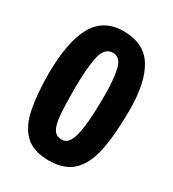

<svg xmlns="http://www.w3.org/2000/svg" viewBox="-153 -687 706 782"><g transform="rotate(30 200.0 -295.5)"><path d="M197 9Q124 9 86 -27.5Q48 -64 34 -132.5Q20 -201 20 -296Q20 -446 62.5 -523Q105 -600 199 -600Q295 -600 337.5 -532Q380 -464 380 -333Q380 -219 364.5 -143Q349 -67 309 -29Q269 9 197 9ZM201 -91Q222 -91 235.5 -114Q249 -137 255.5 -190Q262 -243 262 -333Q262 -413 251 -457.5Q240 -502 205 -502Q165 -502 153.5 -445Q142 -388 142 -292Q142 -217 146 -173Q150 -129 162.5 -110Q175 -91 201 -91Z"/></g></svg>

Font: Yanone Kaffeesatz
Style: Bold
Weight: 700
Designer: Yanone (Cyrillic: Daniel Pouzeot, Huerta Tipografica, and Cyreal)
Foundry: Yanone
Version: Version 2.003